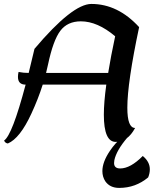

<svg xmlns="http://www.w3.org/2000/svg" viewBox="-37 -690 764 954"><path d="M500.5 -327.6Q513.7 -409.7 535.2 -509.8Q447.3 -584 364.7 -584Q298.3 -584 262.7 -536.9Q227.1 -489.7 201.7 -369.6Q197.3 -348.6 191.9 -327.6ZM2 22.9Q-11.7 21 -16.6 8.3Q23.9 -19 90.3 -269.5Q52.2 -269.5 52.2 -308.1Q52.2 -318.8 55.2 -332.5Q79.6 -327.6 105.5 -327.6Q119.1 -382.8 134.3 -447.3Q322.8 -670.4 417 -670.4Q548.8 -670.4 654.3 -555.2Q595.7 -278.8 595.7 -154.8Q595.7 -54.2 634.3 -54.2Q597.2 15.1 538.1 15.1Q479 15.1 479 -120.1Q479 -181.2 491.2 -269.5H175.3Q152.3 -197.3 118.7 -125Q62 -2.4 2 22.9ZM555.2 243.7Q509.3 243.7 486.3 210.9Q471.7 188.5 471.7 160.2Q471.7 115.2 508.8 60.1Q536.1 19.5 568.8 -6.8H596.2Q541.5 57.1 531.2 106Q529.8 113.8 529.8 120.1Q529.8 147 560.1 147Q611.3 147 672.4 85Q707.5 113.8 707.5 151.4Q707.5 170.9 699.2 191.4Q636.7 243.7 555.2 243.7Z"/></svg>

Font: Balgruf
Style: Italic
Weight: 500
Italic angle: -12°
Designer: Paul James Miller
Foundry: High-Logic / Made with FontCreator
Version: Version 1.201;March 28, 2021;FontCreator 13.0.0.2683 64-bit